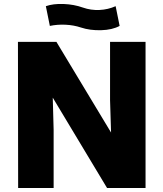

<svg xmlns="http://www.w3.org/2000/svg" viewBox="-20 -943 820 963"><path d="M263 -733 624 -134 540 -183 532 -441V-733H710V0H517L157 -599L242 -549L249 -292V0H71L70 -733ZM396 -905Q436 -891 479 -893Q522 -895 560 -912L580 -813Q543 -793 487 -791.5Q431 -790 386 -805Q350 -817 309 -819Q268 -821 230 -813L210 -912Q247 -925 299 -923Q351 -921 396 -905Z"/></svg>

Font: Kreadon
Style: Regular
Weight: 400
Designer: kohakuno
Foundry: StudioGnu
Version: Version 1.000;Glyphs 3.1.2 (3151)